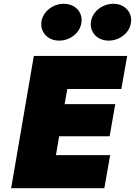

<svg xmlns="http://www.w3.org/2000/svg" viewBox="-20 -996 714 1016"><path d="M461 -880C454 -823 497 -781 555 -781C612 -781 666 -821 673 -877C681 -934 637 -976 580 -976C523 -976 469 -936 461 -880ZM199 -880C192 -823 235 -781 293 -781C350 -781 404 -821 411 -877C419 -934 375 -976 318 -976C261 -976 207 -936 199 -880ZM159 -700 39 0H532L563 -175H276L293 -275H560L590 -445H322L336 -525H622L653 -700Z"/></svg>

Font: Jost* Black
Style: Italic
Weight: 900
Italic angle: -10°
Version: Version 3.7